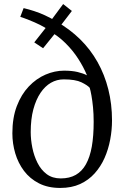

<svg xmlns="http://www.w3.org/2000/svg" viewBox="-20 -916 608 947"><path d="M277 11Q216.5 11 172 -11.8Q127.5 -34.5 98.5 -73Q69.5 -111.5 55.2 -159.8Q41 -208 41 -258.5Q41 -335 63 -392.8Q85 -450.5 122 -489.5Q159 -528.5 204.5 -548Q250 -567.5 296 -567.5Q335 -567.5 363 -560.8Q391 -554 409 -544.5Q392.5 -584.5 366.2 -625.5Q340 -666.5 303.2 -703Q266.5 -739.5 219 -766L274.5 -779.5L192.5 -678L149 -707L230 -809.5L220 -767Q204.5 -780 177.5 -793.2Q150.5 -806.5 123.2 -817.2Q96 -828 80 -833L96.5 -876Q123.5 -869.5 148.8 -861.2Q174 -853 201 -840.8Q228 -828.5 260 -809.5L218.5 -797.5L291.5 -896L334.5 -862L264.5 -770.5L259 -809.5Q324 -772.5 375 -722.5Q426 -672.5 461 -610.2Q496 -548 514.2 -475.5Q532.5 -403 532.5 -322Q532.5 -275 523.5 -227.2Q514.5 -179.5 495.8 -137Q477 -94.5 447 -61Q417 -27.5 375 -8.2Q333 11 277 11ZM279.5 -36Q323 -36 353.8 -53.5Q384.5 -71 404 -106Q423.5 -141 432.8 -193Q442 -245 442 -315Q442 -353.5 438.8 -386.8Q435.5 -420 431 -445Q426.5 -470 422.5 -483Q411.5 -495.5 381.8 -510Q352 -524.5 294 -524.5Q260.5 -524.5 231.2 -507.8Q202 -491 179.8 -458Q157.5 -425 144.5 -376.8Q131.5 -328.5 131.5 -264.5Q131.5 -227.5 139.5 -187.5Q147.5 -147.5 164.8 -113Q182 -78.5 210.2 -57.2Q238.5 -36 279.5 -36Z"/></svg>

Font: Merriweather 24pt Light
Style: Regular
Weight: 300
Designer: Eben Sorkin
Foundry: Eben Sorkin
Version: Version 2.100